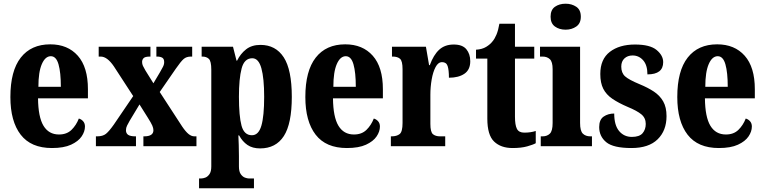

<svg xmlns="http://www.w3.org/2000/svg" viewBox="-20 -788 4121 1035"><path d="M260 10Q147 10 91.5 -62Q36 -134 36 -265Q36 -406 92 -477.5Q148 -549 251 -549Q345 -549 399.5 -487.5Q454 -426 454 -307V-258H185Q186 -157 214.5 -110Q243 -63 298 -63Q340 -63 365.5 -88Q391 -113 405 -149Q419 -145 428.5 -134Q438 -123 438 -106Q438 -79 420 -52.5Q402 -26 363 -8Q324 10 260 10ZM308 -320Q308 -397 295.5 -441Q283 -485 254 -485Q224 -485 205.5 -442.5Q187 -400 187 -320Z M497 0V-53H504Q534 -53 551 -66.5Q568 -80 594 -117L698 -270L594 -430Q558 -483 523 -483H512V-536H791V-483H788Q762 -483 754 -474.5Q746 -466 746 -454Q746 -443 750.5 -433Q755 -423 764 -408L807 -339L842 -398Q851 -414 858 -427Q865 -440 865 -453Q865 -471 854.5 -477Q844 -483 827 -483H823V-536H1016V-483H1009Q985 -483 970 -470Q955 -457 928 -418L841 -292L962 -106Q981 -78 996.5 -65.5Q1012 -53 1028 -53H1039V0H753V-53H757Q807 -53 807 -86Q807 -97 801 -111Q795 -125 776 -155L732 -225L679 -137Q671 -123 665 -111Q659 -99 659 -86Q659 -69 671 -61Q683 -53 710 -53H713V0Z M1053 227V174H1065Q1074 174 1086.5 169.5Q1099 165 1109 151Q1119 137 1119 109V-412Q1119 -458 1106 -470.5Q1093 -483 1071 -483H1067V-536H1236L1255 -461H1258Q1276 -498 1306.5 -522Q1337 -546 1384 -546Q1466 -546 1509.5 -479Q1553 -412 1553 -266Q1553 -121 1510 -54.5Q1467 12 1382 12Q1341 12 1314 -6.5Q1287 -25 1269 -58H1265Q1266 -35 1267 -7Q1268 21 1268 53V109Q1268 137 1278 151Q1288 165 1300.5 169.5Q1313 174 1321 174H1349V227ZM1338 -59Q1374 -59 1389 -110.5Q1404 -162 1404 -266Q1404 -366 1389 -420Q1374 -474 1340 -474Q1297 -474 1282.5 -419Q1268 -364 1268 -267Q1268 -162 1282 -110.5Q1296 -59 1338 -59Z M1850 10Q1737 10 1681.5 -62Q1626 -134 1626 -265Q1626 -406 1682 -477.5Q1738 -549 1841 -549Q1935 -549 1989.5 -487.5Q2044 -426 2044 -307V-258H1775Q1776 -157 1804.5 -110Q1833 -63 1888 -63Q1930 -63 1955.5 -88Q1981 -113 1995 -149Q2009 -145 2018.5 -134Q2028 -123 2028 -106Q2028 -79 2010 -52.5Q1992 -26 1953 -8Q1914 10 1850 10ZM1898 -320Q1898 -397 1885.5 -441Q1873 -485 1844 -485Q1814 -485 1795.5 -442.5Q1777 -400 1777 -320Z M2087 0V-53H2091Q2119 -53 2134.5 -65.5Q2150 -78 2150 -125V-415Q2150 -459 2136.5 -471Q2123 -483 2097 -483H2093V-536H2276L2293 -437H2297Q2317 -492 2347.5 -520Q2378 -548 2426 -548Q2473 -548 2494 -522.5Q2515 -497 2515 -458Q2515 -412 2483.5 -390.5Q2452 -369 2400 -369Q2400 -411 2393 -432Q2386 -453 2363 -453Q2342 -453 2328 -426.5Q2314 -400 2307 -359.5Q2300 -319 2300 -277V-120Q2300 -76 2314 -64.5Q2328 -53 2352 -53H2380V0Z M2743 10Q2680 10 2643.5 -25Q2607 -60 2607 -148V-472H2546V-520Q2579 -522 2601 -535.5Q2623 -549 2635 -565Q2647 -579 2656.5 -602Q2666 -625 2672 -660H2756V-536H2860V-472H2756V-159Q2756 -114 2766.5 -93.5Q2777 -73 2806 -73Q2841 -73 2868 -82V-16Q2854 -8 2822 1Q2790 10 2743 10Z M3029 -628Q2995 -628 2971.5 -645Q2948 -662 2948 -698Q2948 -735 2971.5 -751.5Q2995 -768 3029 -768Q3062 -768 3086.5 -751.5Q3111 -735 3111 -698Q3111 -662 3086.5 -645Q3062 -628 3029 -628ZM2895 0V-53H2905Q2929 -53 2944 -67.5Q2959 -82 2959 -125V-415Q2959 -455 2944 -469Q2929 -483 2905 -483H2891V-536H3107V-125Q3107 -82 3122 -67.5Q3137 -53 3162 -53H3171V0Z M3384 10Q3286 10 3248 -21.5Q3210 -53 3210 -103Q3210 -143 3234 -159.5Q3258 -176 3291 -176Q3291 -113 3317.5 -81.5Q3344 -50 3386 -50Q3427 -50 3444 -70Q3461 -90 3461 -120Q3461 -152 3437.5 -171.5Q3414 -191 3363 -212Q3314 -233 3281 -255.5Q3248 -278 3232 -309.5Q3216 -341 3216 -389Q3216 -469 3267.5 -508.5Q3319 -548 3403 -548Q3484 -548 3519.5 -518.5Q3555 -489 3555 -453Q3555 -387 3470 -387Q3470 -437 3447 -463Q3424 -489 3390 -489Q3363 -489 3346 -473Q3329 -457 3329 -429Q3329 -395 3349.5 -376.5Q3370 -358 3428 -334Q3472 -316 3504.5 -294.5Q3537 -273 3555 -241.5Q3573 -210 3573 -162Q3573 -84 3525 -37Q3477 10 3384 10Z M3855 10Q3742 10 3686.5 -62Q3631 -134 3631 -265Q3631 -406 3687 -477.5Q3743 -549 3846 -549Q3940 -549 3994.5 -487.5Q4049 -426 4049 -307V-258H3780Q3781 -157 3809.5 -110Q3838 -63 3893 -63Q3935 -63 3960.5 -88Q3986 -113 4000 -149Q4014 -145 4023.5 -134Q4033 -123 4033 -106Q4033 -79 4015 -52.5Q3997 -26 3958 -8Q3919 10 3855 10ZM3903 -320Q3903 -397 3890.5 -441Q3878 -485 3849 -485Q3819 -485 3800.5 -442.5Q3782 -400 3782 -320Z"/></svg>

Font: Noto Serif Myanmar ExtraCondensed ExtraBold
Style: Regular
Weight: 800
Width: 2
Designer: Ben Mitchell and the Monotype Design Team
Foundry: Monotype Imaging Inc.
Version: Version 2.106; ttfautohint (v1.8.4.7-5d5b)